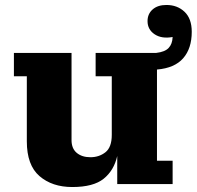

<svg xmlns="http://www.w3.org/2000/svg" viewBox="-20 -741 792 773"><path d="M271 12Q190 12 139 -32Q88 -76 88 -172V-434H36V-528H268V-177Q268 -143 289 -125.5Q310 -108 344 -108Q379 -108 404.5 -128Q430 -148 430 -198V-434H365V-528H609Q644 -532 659 -548Q674 -564 675 -592Q631 -584 602.5 -603Q574 -622 574 -656Q574 -685 594.5 -703Q615 -721 650 -721Q694 -721 723 -693.5Q752 -666 752 -613Q752 -546 717.5 -506.5Q683 -467 612 -461V-94H675V0H452V-113Q439 -55 397.5 -21.5Q356 12 271 12Z"/></svg>

Font: Montagu Slab 16pt
Style: Bold
Weight: 700
Designer: Florian Karsten
Foundry: Florian Karsten
Version: Version 1.000; ttfautohint (v1.8.3)